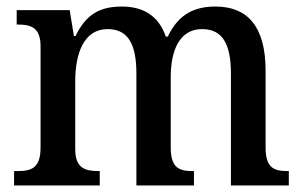

<svg xmlns="http://www.w3.org/2000/svg" viewBox="-20 -567 928 587"><path d="M23 0H285V-44H282C241 -44 210 -52 210 -111V-318C210 -403 236 -478 309 -478C374 -478 397 -428 397 -342V0H573V-44H570C528 -44 502 -53 502 -116V-331C502 -410 527 -478 598 -478C663 -478 686 -428 686 -342V0H863V-44H860C818 -44 792 -53 792 -116V-351C792 -488 735 -547 639 -547C576 -547 526 -525 493 -455H487C464 -522 414 -547 353 -547C287 -547 244 -525 211 -457H206L193 -536H31V-492H34C75 -492 104 -483 104 -425V-116C104 -53 76 -44 34 -44H23Z"/></svg>

Font: Noto Serif Lao SemiCondensed Medium
Style: Regular
Weight: 500
Width: 4
Designer: Monotype Design Team
Foundry: Monotype Imaging Inc.
Version: Version 2.003